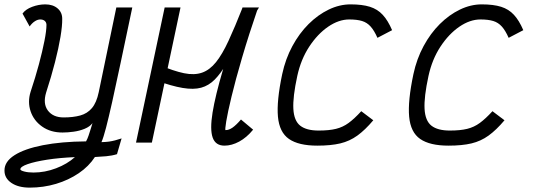

<svg xmlns="http://www.w3.org/2000/svg" viewBox="-21 -652 2441 878"><path d="M115 206Q62.5 206 30.8 184.2Q-1 162.5 -0.5 127Q-0.5 87 45.2 57.8Q91 28.5 175 12Q259 -4.5 372.5 -5.5Q379 -17 384.2 -32.5Q389.5 -48 394.2 -63.5Q399 -79 402 -89Q390 -73 366.5 -63.2Q343 -53.5 316 -49.8Q289 -46 265 -46Q210.5 -46 172 -73Q133.5 -100 119 -143Q104.5 -186 119 -232.5Q141 -298.5 157 -358.2Q173 -418 182.2 -464.8Q191.5 -511.5 191.5 -539Q191 -550.5 183.2 -556.8Q175.5 -563 163 -563Q151 -563 138 -554.5Q125 -546 114.5 -531L82 -590Q96 -609.5 126 -620.8Q156 -632 186 -632Q221 -632 242.5 -613.5Q264 -595 263.5 -565Q264 -534 255.5 -483Q247 -432 230.5 -367.5Q214 -303 190 -229Q174.5 -177.5 198.2 -146.2Q222 -115 270 -115Q313 -115 345.5 -123.8Q378 -132.5 399.2 -157.5Q420.5 -182.5 430.5 -230.5L511 -618H584Q553.5 -473.5 531 -366.5Q508.5 -259.5 492 -186Q475.5 -112.5 463.8 -67.5Q452 -22.5 443 -2Q463.5 -2.5 477.5 -4.5Q491.5 -6.5 504.8 -10Q518 -13.5 535 -19L514 53Q492 60 464.5 62.5Q437 65 413 66Q385.5 108.5 339.2 140Q293 171.5 235.2 188.8Q177.5 206 115 206ZM132 137Q184.5 137 235.5 117.5Q286.5 98 321.5 66.5Q251 69.5 194.8 78.2Q138.5 87 105.5 98.5Q72.5 110 72 122Q72 127.5 89.5 132.2Q107 137 132 137Z M673.5 0H601L732 -618H804.5ZM1081 -105.5 1136.5 -59Q1107 -23 1072.8 -4.5Q1038.5 14 1005.5 14Q964.5 14 951.5 -23Q938.5 -60 951 -137.2Q963.5 -214.5 998.8 -334Q1034 -453.5 1088 -618H1163.5Q1112 -536 1077 -471.5Q1042 -407 1015 -361.2Q988 -315.5 960.8 -288Q933.5 -260.5 899 -251Q864.5 -241.5 814.5 -249.8Q764.5 -258 690.5 -285L706 -355.5Q773 -327 820.5 -317.2Q868 -307.5 903 -319.8Q938 -332 966.8 -367.8Q995.5 -403.5 1024.2 -465.8Q1053 -528 1088.5 -618H1159.5Q1116 -491 1085.8 -387.8Q1055.5 -284.5 1037.8 -210.5Q1020 -136.5 1013.5 -96.8Q1007 -57 1010.5 -57Q1026 -57 1042.5 -68.5Q1059 -80 1081 -105.5Z M1631 -143.5 1686 -102Q1648.5 -57.5 1613.2 -32Q1578 -6.5 1535 3.8Q1492 14 1430 14Q1344.5 14 1300.5 -16.5Q1256.5 -47 1250 -118.5Q1243.5 -190 1269.5 -313Q1284.5 -383 1316 -441.2Q1347.5 -499.5 1390.2 -542Q1433 -584.5 1482.2 -608.2Q1531.5 -632 1582 -632Q1635.5 -632 1670.5 -621Q1705.5 -610 1729.2 -584.2Q1753 -558.5 1772 -514L1705 -479Q1690.5 -512 1674 -530.5Q1657.5 -549 1634.5 -556Q1611.5 -563 1576 -563Q1528 -563 1479.5 -529.8Q1431 -496.5 1393 -438.5Q1355 -380.5 1338.5 -305Q1317.5 -208.5 1320.5 -154Q1323.5 -99.5 1352 -77.2Q1380.5 -55 1436 -55Q1484 -55 1515.5 -62.8Q1547 -70.5 1573.2 -89.8Q1599.5 -109 1631 -143.5Z M2231 -143.5 2286 -102Q2248.5 -57.5 2213.2 -32Q2178 -6.5 2135 3.8Q2092 14 2030 14Q1944.5 14 1900.5 -16.5Q1856.5 -47 1850 -118.5Q1843.5 -190 1869.5 -313Q1884.5 -383 1916 -441.2Q1947.5 -499.5 1990.2 -542Q2033 -584.5 2082.2 -608.2Q2131.5 -632 2182 -632Q2235.5 -632 2270.5 -621Q2305.5 -610 2329.2 -584.2Q2353 -558.5 2372 -514L2305 -479Q2290.5 -512 2274 -530.5Q2257.5 -549 2234.5 -556Q2211.5 -563 2176 -563Q2128 -563 2079.5 -529.8Q2031 -496.5 1993 -438.5Q1955 -380.5 1938.5 -305Q1917.5 -208.5 1920.5 -154Q1923.5 -99.5 1952 -77.2Q1980.5 -55 2036 -55Q2084 -55 2115.5 -62.8Q2147 -70.5 2173.2 -89.8Q2199.5 -109 2231 -143.5Z"/></svg>

Font: Victor Mono Thin
Style: Italic
Weight: 100
Italic angle: -12°
Monospace: yes
Designer: Rune Bjørnerås
Version: Version 1.561;gftools[0.9.30]